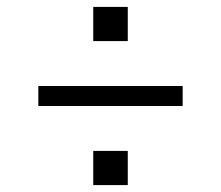

<svg xmlns="http://www.w3.org/2000/svg" viewBox="-20 -618 640 556"><path d="M350 -499H250V-598H350ZM509 -311H91V-369H509ZM250 -82V-181H350V-82Z"/></svg>

Font: Iosevka SS04 Light Extended
Style: Regular
Weight: 300
Width: 7
Monospace: yes
Designer: Belleve Invis
Foundry: Belleve Invis
Version: Version 19.0.0; ttfautohint (v1.8.4)